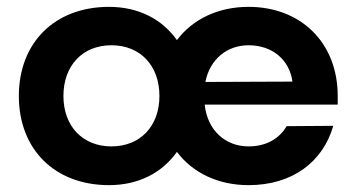

<svg xmlns="http://www.w3.org/2000/svg" viewBox="-20 -530 1040 560"><path d="M298 10C384 10 453 -26 496 -87C542 -26 616 10 705 10C833 10 922 -58 952 -163L816 -162C795 -126 757 -103 705 -103C638 -103 585 -149 577 -225H965V-250C965 -406 857 -510 705 -510C616 -510 542 -474 496 -413C453 -474 384 -510 298 -510C140 -510 35 -406 35 -250C35 -94 140 10 298 10ZM305 -103C221 -103 165 -162 165 -250C165 -339 221 -398 305 -398C389 -398 445 -339 445 -250C445 -162 389 -103 305 -103ZM579 -291C592 -357 642 -398 705 -398C773 -398 824 -357 833 -292Z"/></svg>

Font: Goli SemiBold
Style: Regular
Weight: 600
Designer: jaikishan Patel
Foundry: MagicType
Version: Version 1.000;Glyphs 3.2 (3242)